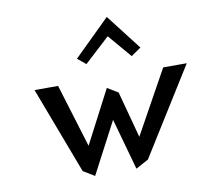

<svg xmlns="http://www.w3.org/2000/svg" viewBox="-82 -854 1018 939"><g transform="rotate(-10 426.5 -385.0)"><path d="M328 -587 369 -553 495 -669 594 -553 643 -587 507 -763ZM447 -421 310 -158 214 -472H97L260 -41L316 -7L450 -262L521 -7L584 -41L853 -472H736L562 -158L500 -389Z"/></g></svg>

Font: Bluebird
Style: LiNrwObl
Weight: 300
Designer: Jasper
Foundry: Cannot Into Space Fonts
Version: Version 0.98